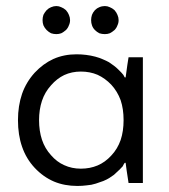

<svg xmlns="http://www.w3.org/2000/svg" viewBox="-20 -611 564 641"><path d="M396.5 -352.5Q394.5 -355.5 391.6 -361.3Q388.7 -365.2 384.8 -369.1Q379.9 -374 374 -379.9Q368.2 -385.7 360.4 -391.6Q352.5 -397.5 343.8 -403.3Q335 -408.2 323.2 -413.1Q312.5 -418 297.9 -421.9Q283.2 -425.8 267.6 -427.7Q252 -429.7 235.4 -429.7Q193.4 -429.7 158.2 -414.1Q124 -398.4 95.7 -368.2Q67.4 -336.9 53.7 -297.9Q40 -257.8 40 -210Q40 -160.2 53.7 -121.1Q67.4 -81.1 95.7 -50.8Q124 -20.5 160.2 -4.9Q195.3 9.8 238.3 9.8Q254.9 9.8 269.5 7.8Q285.2 6.8 299.8 2Q314.5 -2.9 325.2 -6.8Q336.9 -11.7 344.7 -16.6Q352.5 -21.5 360.4 -27.3Q367.2 -33.2 374 -40Q380.9 -45.9 384.8 -50.8Q389.6 -54.7 390.6 -57.6Q392.6 -60.5 393.6 -63.5Q394.5 -65.4 396.5 -67.4Q397.5 -67.4 399.4 -67.4Q401.4 -49.8 409.2 0Q420.9 0 457 0Q457 -105.5 457 -419.9Q445.3 -419.9 409.2 -419.9Q406.2 -403.3 399.4 -352.5Q398.4 -352.5 396.5 -352.5ZM392.6 -210Q392.6 -172.9 382.8 -143.6Q372.1 -113.3 351.6 -91.8Q331.1 -69.3 305.7 -58.6Q280.3 -47.9 250 -47.9Q219.7 -47.9 194.3 -59.6Q169.9 -70.3 150.4 -92.8Q129.9 -115.2 120.1 -144.5Q110.4 -173.8 110.4 -210Q110.4 -245.1 120.1 -274.4Q129.9 -303.7 150.4 -326.2Q169.9 -348.6 194.3 -360.4Q219.7 -372.1 250 -372.1Q280.3 -372.1 305.7 -361.3Q331.1 -349.6 351.6 -328.1Q372.1 -305.7 382.8 -276.4Q392.6 -247.1 392.6 -210ZM122.1 -543.9Q122.1 -534.2 125 -526.4Q128.9 -517.6 135.7 -510.7Q142.6 -503.9 150.4 -500Q159.2 -497.1 168 -497.1Q176.8 -497.1 184.6 -500Q192.4 -503.9 200.2 -510.7Q207 -517.6 210 -526.4Q213.9 -534.2 213.9 -543.9Q213.9 -552.7 210 -561.5Q207 -569.3 200.2 -577.1Q192.4 -584 184.6 -586.9Q176.8 -590.8 168 -590.8Q159.2 -590.8 150.4 -586.9Q142.6 -584 135.7 -577.1Q128.9 -569.3 125 -561.5Q122.1 -552.7 122.1 -543.9ZM284.2 -543.9Q284.2 -534.2 287.1 -526.4Q290 -517.6 296.9 -510.7Q303.7 -503.9 311.5 -500Q320.3 -497.1 330.1 -497.1Q338.9 -497.1 346.7 -500Q354.5 -503.9 362.3 -510.7Q369.1 -517.6 372.1 -526.4Q376 -534.2 376 -543.9Q376 -552.7 372.1 -561.5Q369.1 -569.3 362.3 -577.1Q354.5 -584 346.7 -586.9Q338.9 -590.8 330.1 -590.8Q320.3 -590.8 311.5 -586.9Q303.7 -584 296.9 -577.1Q290 -569.3 287.1 -561.5Q284.2 -552.7 284.2 -543.9Z"/></svg>

Font: TextaAlt
Style: Regular
Weight: 400
Designer: Daniel Hernandez & Miguel Hernandez
Version: Version 1.005;com.myfonts.easy.latinotype.texta.alt-regular.